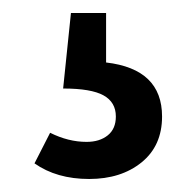

<svg xmlns="http://www.w3.org/2000/svg" viewBox="-20 -36 296 295"><path d="M143 60Q229 70 229 143Q229 188 197.5 213.5Q166 239 117 239Q67 239 33 215L57 168Q85 182 113 182Q133 182 145.5 172Q158 162 158 143Q158 121 139 110.5Q120 100 77 100L89 -16H143Z"/></svg>

Font: Fira Sans Condensed
Style: Regular
Weight: 400
Width: 3
Designer: bBox Type GmbH & Carrois Corporate GbR & Edenspiekermann AG
Foundry: bBox Type GmbH & Carrois Corporate GbR & Edenspiekermann AG
Version: Version 4.301